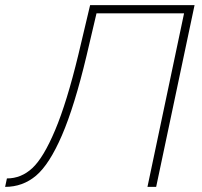

<svg xmlns="http://www.w3.org/2000/svg" viewBox="-34 -730 788 750"><path d="M-14 0 -7 -33Q49 -33 92.5 -73.5Q136 -114 181.5 -222Q227 -330 272 -516L318 -710H726L576 0H542L685 -678H343L304 -512Q257 -315 208 -201.5Q159 -88 107 -44Q55 0 -14 0Z"/></svg>

Font: Raleway-v4020 ExtraLight
Style: Italic
Weight: 275
Italic angle: -12°
Designer: Matt McInerney, Pablo Impallari, Rodrigo Fuenzalida
Foundry: Matt McInerney, Pablo Impallari, Rodrigo Fuenzalida
Version: Version 4.020;PS 004.020;hotconv 1.0.88;makeotf.lib2.5.64775